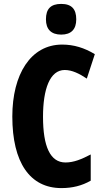

<svg xmlns="http://www.w3.org/2000/svg" viewBox="-20 -1003 531 982"><path d="M293 -983C239 -983 215 -957 215 -904C215 -853 242 -826 293 -826C344 -826 370 -853 370 -904C370 -956 347 -983 293 -983ZM311 -645C348 -645 385 -627 424 -601L465 -726C412 -758 358 -775 298 -775C137 -775 43 -623 43 -407C43 -172 133 -41 294 -41C350 -41 399 -53 444 -79V-213C398 -189 358 -172 315 -172C237 -172 200 -253 200 -406C200 -547 235 -645 311 -645Z"/></svg>

Font: Noto Sans Tamil UI ExtraCondensed ExtraBold
Style: Regular
Weight: 800
Width: 2
Designer: Jelle Bosma - Monotype Design Team
Foundry: Monotype Imaging Inc.
Version: Version 2.004